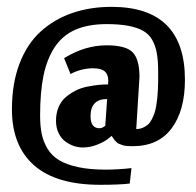

<svg xmlns="http://www.w3.org/2000/svg" viewBox="-20 -421 564 552"><path d="M266 -52.3Q240.3 -52.3 240.3 -87Q240.3 -136.3 288 -136.3L282.7 -60.3V-59.7L280.7 -58Q278.3 -56 274.3 -54.2Q270.3 -52.3 266 -52.3ZM268 110.3Q323.7 110.3 353 106.7L358 62.3Q319 66.7 283.7 66.7Q238 66.7 204.7 59.5Q171.3 52.3 150.3 39.8Q129.3 27.3 117 7.2Q104.7 -13 100 -35.7Q95.3 -58.3 95.3 -89.3Q95.3 -155.7 105 -203.2Q114.7 -250.7 136.8 -284.7Q159 -318.7 196 -335.2Q233 -351.7 286.7 -351.7Q323.3 -351.7 348.8 -346.8Q374.3 -342 391.3 -332.5Q408.3 -323 417.7 -306.2Q427 -289.3 430.8 -268.2Q434.7 -247 434.7 -216Q434.7 -214 434.7 -209.7Q434.7 -195 434.7 -187.2Q434.7 -179.3 434 -164.2Q433.3 -149 432.3 -139.8Q431.3 -130.7 429.2 -117.2Q427 -103.7 424 -95.3Q421 -87 416.2 -77.5Q411.3 -68 405.2 -62.7Q399 -57.3 390.5 -53.7Q382 -50 371.7 -50L381 -199.7Q381 -250.7 361.3 -270.7Q341.7 -290.7 286.7 -290.7Q223.7 -290.7 164.3 -253.7L182.7 -208.3Q214 -224.7 248.3 -224.7Q270.7 -224.7 281 -215.8Q291.3 -207 291.3 -188.7Q291.3 -185.7 290.7 -178.3Q276.3 -178.3 262.2 -176.8Q248 -175.3 230 -171.7Q212 -168 197 -160.3Q182 -152.7 169 -141.7Q156 -130.7 148.5 -113.2Q141 -95.7 141 -73.7Q141 -54 148.3 -38.7Q155.7 -23.3 167.5 -14.5Q179.3 -5.7 192.3 -1.3Q205.3 3 218.3 3Q239.3 3 260 -5.3Q280.7 -13.7 290.7 -22L301 -30.3Q301.3 -30 304.8 -24.7Q308.3 -19.3 309.3 -18.3Q310.3 -17.3 314.2 -13.2Q318 -9 321.5 -7.8Q325 -6.7 330.8 -4.3Q336.7 -2 344.3 -1.3Q352 -0.7 361.3 -0.7Q435 -0.7 473.3 -51.8Q511.7 -103 511.7 -191.7Q511.7 -401.3 300.7 -401.3Q238.7 -401.3 187 -383.3Q135.3 -365.3 96.5 -330Q57.7 -294.7 36 -237.7Q14.3 -180.7 14.3 -106.7Q14.3 -1.7 78 54.3Q141.7 110.3 268 110.3Z"/></svg>

Font: Jomhuria
Style: Regular
Weight: 400
Designer: Arabic design by Kourosh Beigpour, Latin design by Eben Sorkin, engineering by Lasse Fister and Khaled Hosney
Version: Version 1.0010